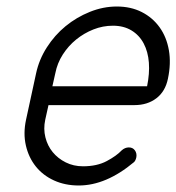

<svg xmlns="http://www.w3.org/2000/svg" viewBox="-20 -570 542 590"><path d="M141 -305H432Q440 -344 437.5 -377.5Q435 -411 421.5 -436.5Q408 -462 384 -476.5Q360 -491 327 -491Q296 -491 267 -479.5Q238 -468 214 -448.5Q190 -429 173 -402.5Q156 -376 150 -345ZM354 -108Q364 -117 376 -117Q388 -117 394.5 -108Q401 -99 399 -87Q397 -77 392 -72Q306 0 222 0Q180 0 146 -15.5Q112 -31 90 -58.5Q68 -86 59.5 -123Q51 -160 60 -202L91 -345Q100 -387 124 -424.5Q148 -462 181.5 -489.5Q215 -517 256 -533.5Q297 -550 339 -550Q382 -550 415.5 -533Q449 -516 470.5 -486Q492 -456 499 -415.5Q506 -375 496 -328Q488 -289 460.5 -268Q433 -247 393 -247H129L119 -202Q113 -174 119.5 -148Q126 -122 142 -102.5Q158 -83 182 -71Q206 -59 235 -59Q278 -59 308 -75Q338 -91 354 -108Z"/></svg>

Font: VDS
Style: Thin Italic
Weight: 100
Width: 0
Designer: artmaker
Foundry: artmaker
Version: Version 1.000 2012 initial release